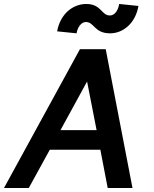

<svg xmlns="http://www.w3.org/2000/svg" viewBox="-55 -948 777 968"><path d="M-35 0H90L196 -193H451L488 0H613L478 -700H348ZM233 -790 331 -780C336 -810 354 -837 378 -837C421 -837 420 -780 500 -780C566 -780 628 -831 643 -918L546 -928C541 -898 525 -870 499 -870C455 -870 457 -929 377 -928C310 -926 249 -877 233 -790ZM250 -292 384 -537 432 -292Z"/></svg>

Font: Uncut Sans Semibold
Style: Italic
Weight: 600
Italic angle: -10°
Designer: Kasper Nordkvist
Foundry: Uncut Type
Version: Version 1.111;FEAKit 1.0